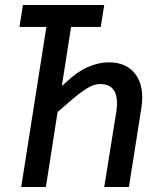

<svg xmlns="http://www.w3.org/2000/svg" viewBox="-20 -750 640 770"><path d="M65 0 166 -642H58L72 -730H398L384 -642H265L228 -405L246 -421Q289 -462 332 -481Q375 -500 417 -500Q489 -500 524.5 -450.5Q560 -401 547 -317L497 0H398L446 -299Q464 -413 381 -413Q357 -413 329.5 -396Q302 -379 269 -351L211 -301L164 0Z"/></svg>

Font: JetBrains Mono NL Medium
Style: Italic
Weight: 500
Italic angle: -9°
Monospace: yes
Designer: Philipp Nurullin, Konstantin Bulenkov
Foundry: JetBrains
Version: Version 2.305; ttfautohint (v1.8.4.7-5d5b)